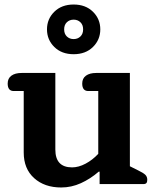

<svg xmlns="http://www.w3.org/2000/svg" viewBox="-20 -815 689 850"><path d="M188 -685Q188 -731 220.5 -763Q253 -795 306 -795Q359 -795 391.5 -763Q424 -731 424 -685Q424 -639 391.5 -607Q359 -575 306 -575Q253 -575 220.5 -607Q188 -639 188 -685ZM348 -685Q348 -705 336 -716.5Q324 -728 306 -728Q288 -728 276 -716.5Q264 -705 264 -685Q264 -665 276 -653.5Q288 -642 306 -642Q324 -642 336 -653.5Q348 -665 348 -685ZM85 -140V-412H41Q14 -412 14 -445Q14 -468 30.5 -480Q47 -492 76 -492H225V-153Q225 -74 299 -74Q328 -74 359 -90.5Q390 -107 415 -134V-412H371Q344 -412 344 -445Q344 -468 360.5 -480Q377 -492 406 -492H555V-79L591 -61Q614 -50 623 -41.5Q632 -33 632 -19Q632 -9 628 -4.5Q624 0 614 0H421V-55H417Q380 -23 338 -4Q296 15 251 15Q177 15 131 -26.5Q85 -68 85 -140Z"/></svg>

Font: Maitree
Style: Bold
Weight: 700
Designer: CadsonDemak Team
Foundry: CadsonDemak
Version: Version 1.002